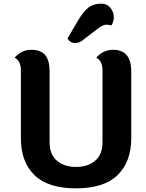

<svg xmlns="http://www.w3.org/2000/svg" viewBox="-20 -1018 797 1049"><path d="M593 -960Q602 -943 602 -923Q602 -903 589 -879Q578 -883 560 -883Q542 -883 515 -862L434 -800Q415 -783 391 -783Q362 -783 349 -808L404 -902Q435 -955 463 -976.5Q491 -998 532.5 -998Q574 -998 593 -960ZM94 -263V-634Q94 -685 60 -703Q98 -746 150.5 -746Q203 -746 227 -717Q251 -688 251 -628V-240Q251 -174 291 -140Q331 -106 395.5 -106Q460 -106 500 -140Q540 -174 540 -240V-634Q540 -685 506 -703Q544 -746 598 -746Q697 -746 697 -628V-263Q697 -134 622.5 -61.5Q548 11 395 11Q242 11 168 -61.5Q94 -134 94 -263Z"/></svg>

Font: Laila
Style: Bold
Weight: 700
Designer: Hitesh Malaviya
Foundry: Indian Type Foundry
Version: Version 1.302;PS 1.0;hotconv 1.0.78;makeotf.lib2.5.61930; tt